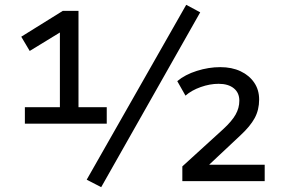

<svg xmlns="http://www.w3.org/2000/svg" viewBox="-20 -750 1183 795"><path d="M83 -238V-306H228V-633L260 -635L103 -539L68 -598L240 -705H305V-306H422V-238ZM399 25 339 -6 751 -730 809 -699ZM735 0V-61L904 -215Q940 -248 955.5 -275.5Q971 -303 971 -333Q971 -366 948 -384.5Q925 -403 885 -403Q849 -403 811 -389.5Q773 -376 748 -354L714 -414Q746 -441 795 -456.5Q844 -472 892 -472Q940 -472 976 -455Q1012 -438 1032.5 -408Q1053 -378 1053 -338Q1053 -295 1034.5 -261Q1016 -227 976 -190L847 -69V-68H1076V0Z"/></svg>

Font: Nunito Sans 12pt ExtraLight 7pt Medium
Style: Regular
Weight: 500
Version: Version 3.101;gftools[0.9.27]